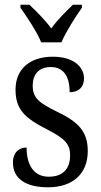

<svg xmlns="http://www.w3.org/2000/svg" viewBox="-20 -786 428 816"><path d="M155 -606H241C260 -651 301 -715 328 -753V-766H290C259 -736 223 -701 198 -665C172 -701 136 -736 105 -766H67V-753C94 -715 137 -651 155 -606ZM184 10C289 10 353 -47 353 -144C353 -228 312 -268 223 -311C148 -348 119 -368 119 -422C119 -469 144 -501 196 -501C248 -501 276 -464 276 -394C315 -394 337 -417 337 -452C337 -502 293 -545 204 -545C110 -545 46 -495 46 -405C46 -320 86 -284 180 -236C255 -197 278 -175 278 -126C278 -69 248 -35 187 -35C121 -35 93 -89 93 -159C66 -159 35 -143 35 -95C35 -25 92 10 184 10Z"/></svg>

Font: Noto Serif Bengali Condensed
Style: Regular
Weight: 400
Width: 3
Designer: Juan Bruce, Universal Thirst, Indian Type Foundry and the Monotype Design Team.
Foundry: Monotype Imaging Inc.
Version: Version 2.003